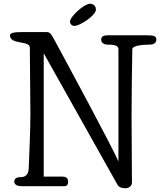

<svg xmlns="http://www.w3.org/2000/svg" viewBox="-20 -992 864 1023"><path d="M491 -941C491 -959 479 -972 459 -972C429 -972 353 -904 353 -877C353 -864 363 -854 377 -854C405 -854 491 -909 491 -941ZM607 -6C614 6 630 11 648 11C669 11 683 -2 683 -21C683 -115 681 -281 681 -368C681 -522 683 -583 685 -729C685 -754 764 -754 776 -754C792 -754 813 -759 813 -781C813 -798 804 -804 762 -804H556C532 -804 519 -798 519 -781C519 -759 542 -754 556 -754C573 -754 611 -754 611 -731V-132C577 -211 333 -663 269 -781C251 -814 245 -821 229 -821H91C54 -821 33 -816 33 -804C33 -752 139 -778 139 -738C139 -630 142 -502 142 -388C142 -288 136 -184 133 -94C131 -48 100 -48 85 -48C73 -48 56 -42 56 -25C56 -4 79 0 97 0H323C336 0 343 -7 343 -25C343 -45 328 -51 313 -51H213V-708Z"/></svg>

Font: Life Savers
Style: Bold
Weight: 700
Designer: Pablo Impallari, Rodrigo Fuenzalida, Brenda Gallo
Foundry: Pablo Impallari, Rodrigo Fuenzalida, Brenda Gallo
Version: Version 3.000